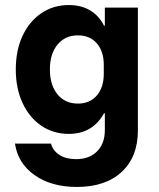

<svg xmlns="http://www.w3.org/2000/svg" viewBox="-20 -530 628 760"><path d="M284.2 210Q183.3 210 117.1 163.3Q50.8 116.7 39.2 38.3H181.7Q190 67.5 216.2 83.8Q242.5 100 280.8 100Q333.3 100 364.2 69.2Q395 38.3 395 -15V-81.7H391.7Q370 -41.7 335 -20.8Q300 0 252.5 0Q190.8 0 143.3 -32.5Q95.8 -65 69.2 -122.5Q42.5 -180 42.5 -255Q42.5 -330.8 69.2 -387.9Q95.8 -445 143.3 -477.5Q190.8 -510 252.5 -510Q300.8 -510 336.2 -489.2Q371.7 -468.3 391.7 -428.3H395V-500H525.8V-13.3Q525.8 90.8 461.7 150.4Q397.5 210 284.2 210ZM288.3 -120Q335.8 -120 363.3 -152.1Q390.8 -184.2 390.8 -238.3V-273.3Q390.8 -326.7 363.3 -358.3Q335.8 -390 288.3 -390Q237.5 -390 207.5 -353.3Q177.5 -316.7 177.5 -255Q177.5 -193.3 207.5 -156.7Q237.5 -120 288.3 -120Z"/></svg>

Font: Funnel Sans Light
Style: Bold
Weight: 700
Version: Version 1.000